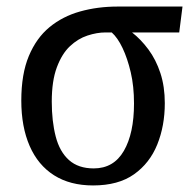

<svg xmlns="http://www.w3.org/2000/svg" viewBox="-20 -556 593 586"><path d="M264 10Q194 10 145 -21Q96 -52 70.5 -110.5Q45 -169 45 -249Q45 -330 68 -385Q91 -440 131 -473Q171 -506 224.5 -521Q278 -536 339 -536H537L527 -457H383Q410 -436 433 -405Q456 -374 469.5 -333Q483 -292 483 -241Q483 -172 460 -115Q437 -58 389 -24Q341 10 264 10ZM266 -42Q327 -42 358 -95.5Q389 -149 389 -240Q389 -293 379 -335.5Q369 -378 354 -409.5Q339 -441 321 -457H302Q276 -457 247 -447.5Q218 -438 193.5 -415Q169 -392 153.5 -350.5Q138 -309 138 -246Q138 -186 150 -139.5Q162 -93 190.5 -67.5Q219 -42 266 -42Z"/></svg>

Font: Noto Serif SemiCondensed
Style: Regular
Weight: 400
Width: 4
Designer: Monotype Design Team
Foundry: Monotype Imaging Inc.
Version: Version 2.013